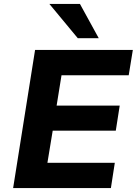

<svg xmlns="http://www.w3.org/2000/svg" viewBox="-20 -960 698 980"><path d="M47 0 159 -705H658L637 -576H294L269 -421H591L571 -293H249L222 -129H566L546 0ZM377 -765 232 -940H388L484 -765Z"/></svg>

Font: Nunito Sans 8pt ExtraBold
Style: Italic
Weight: 800
Italic angle: -9°
Version: Version 3.101;gftools[0.9.27]